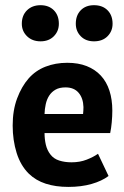

<svg xmlns="http://www.w3.org/2000/svg" viewBox="-20 -714 484 747"><path d="M29.3 0ZM402.3 -29.3Q376.5 -9.8 336.4 1.7Q296.4 13.2 246.1 13.2Q196.3 13.2 158 0.7Q119.6 -11.7 92.3 -38.1Q60.1 -69.8 44.7 -119.1Q29.3 -168.5 29.3 -225.6Q29.3 -284.7 46.6 -331.1Q64 -377.4 90.8 -408.2Q118.2 -439.5 157 -454.6Q195.8 -469.7 241.7 -469.7Q284.7 -469.7 317.4 -456.8Q350.1 -443.8 372.3 -419.9Q394.5 -396 405.8 -361.3Q417 -326.7 417 -283.7Q417 -262.2 414.8 -238.3Q412.6 -214.4 408.7 -196.3H153.3Q153.3 -172.4 158.4 -150.6Q163.6 -128.9 176.3 -112.8Q189 -96.2 210.4 -89.4Q231.9 -82.5 258.3 -82.5Q291 -82.5 317.1 -92.8Q343.3 -103 361.3 -115.7ZM234.9 -374Q211.4 -374 196 -365.2Q180.7 -356.4 171.4 -342Q162.1 -327.6 158 -308.8Q153.8 -290 153.3 -270.5H303.2Q304.7 -285.2 304.7 -297.4Q303.7 -332 285.9 -353Q268.1 -374 234.9 -374ZM64.9 -621.6Q64.9 -654.3 85.2 -674.1Q105.5 -693.8 137.7 -693.8Q169.9 -693.8 189.5 -674.1Q209 -654.3 209 -621.6Q209 -592.8 189.5 -573Q169.9 -553.2 137.7 -553.2Q105.5 -553.2 85.2 -573Q64.9 -592.8 64.9 -621.6ZM274.9 -621.6Q274.9 -654.3 294.2 -674.1Q313.5 -693.8 345.7 -693.8Q378.9 -693.8 398.4 -674.1Q418 -654.3 418 -621.6Q418 -592.8 398.4 -573Q378.9 -553.2 345.7 -553.2Q313.5 -553.2 294.2 -573Q274.9 -592.8 274.9 -621.6Z"/></svg>

Font: PT Astra Sans
Style: Bold
Weight: 700
Designer: A.Korolkova, I. Chaeva
Foundry: ParaType Ltd
Version: Version 1.001; ttfautohint (v1.6)